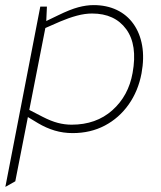

<svg xmlns="http://www.w3.org/2000/svg" viewBox="-20 -516 633 753"><path d="M265 6Q228 6 194.5 -4Q161 -14 129 -33L81 -62L87 -89L147 -58Q180 -41 207 -34Q234 -27 261 -27Q357 -27 420.5 -83.5Q484 -140 500 -230Q520 -340 475 -401.5Q430 -463 341 -463Q313 -463 281.5 -454.5Q250 -446 217 -432L153 -404L154 -430L208 -456Q255 -479 287 -487.5Q319 -496 347 -496Q398 -496 438 -477Q478 -458 503.5 -422Q529 -386 537.5 -337Q546 -288 535 -228Q522 -159 484.5 -106Q447 -53 391 -23.5Q335 6 265 6ZM1 217 138 -490H164L161 -424L160 -417L40 195Z"/></svg>

Font: REM Medium Thin
Style: Italic
Weight: 250
Italic angle: -11°
Version: Version 1.005;gftools[0.9.28]